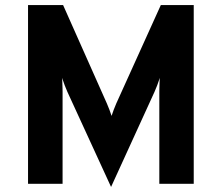

<svg xmlns="http://www.w3.org/2000/svg" viewBox="-20 -720 869 752"><path d="M604 0V-359.9Q604 -365.7 604.2 -373.5Q604.5 -381.3 604.7 -389.4Q605 -397.5 605.2 -404.3Q605.5 -411.1 606 -415Q600.6 -398.4 595.5 -385.3Q590.3 -372.1 585 -359.9L415 12.2L244.1 -359.9Q238.8 -372.1 233.6 -385.3Q228.5 -398.4 223.1 -415Q223.6 -411.1 223.9 -404.3Q224.1 -397.5 224.4 -389.4Q224.6 -381.3 224.9 -373.5Q225.1 -365.7 225.1 -359.9V0H89.8V-700.2H227.1L398.9 -314Q404.3 -301.3 408.7 -289.8Q413.1 -278.3 417 -266.1Q420.9 -278.3 425.3 -289.8Q429.7 -301.3 435.1 -314L609.9 -700.2H738.8V0Z"/></svg>

Font: Overpass
Style: Bold
Weight: 700
Designer: Delve Withrington
Foundry: Delve Fonts
Version: Version 1.001